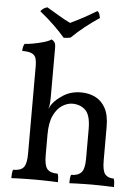

<svg xmlns="http://www.w3.org/2000/svg" viewBox="-59 -927 714 976"><g transform="rotate(5 298.0 -439.0)"><path d="M496 -127Q496 -75 510.5 -57.5Q525 -40 555 -40Q558 -31 559 -20.5Q560 -10 560 3Q538 2 510 1Q482 0 451 0Q430 0 408.5 0.5Q387 1 367.5 1.5Q348 2 332 3Q332 -10 333 -21Q334 -32 337 -40Q373 -40 389.5 -58.5Q406 -77 406 -127V-279Q406 -350 380 -375.5Q354 -401 313 -401Q287 -401 261 -384.5Q235 -368 217.5 -331.5Q200 -295 200 -234V-127Q200 -77 215 -58.5Q230 -40 269 -40Q272 -31 273 -20.5Q274 -10 274 3Q260 2 240 1.5Q220 1 198 0.5Q176 0 155 0Q134 0 112 0.5Q90 1 70 1.5Q50 2 36 3Q36 -10 37 -21Q38 -32 41 -40Q80 -40 95 -58.5Q110 -77 110 -127V-325L200 -423Q200 -411 199 -396Q198 -381 193 -364Q196 -369 199 -375.5Q202 -382 208 -390Q224 -413 262 -437.5Q300 -462 353 -462Q391 -462 423.5 -446.5Q456 -431 476 -395.5Q496 -360 496 -299ZM110 -575Q110 -598 105.5 -614Q101 -630 85 -638Q69 -646 35 -646Q35 -657 37 -666Q39 -675 44 -683Q59 -683 86.5 -688Q114 -693 140 -700.5Q166 -708 178 -717Q187 -714 193.5 -705Q200 -696 200 -677V-538H110ZM110 -575H200V-423L110 -310ZM239 -731Q215 -759 182 -791Q149 -823 109 -855Q114 -863 123 -869Q132 -875 143 -878Q171 -862 204 -842Q237 -822 265 -809Q279 -816 305 -829Q331 -842 357 -857Q383 -872 398 -881Q406 -876 409.5 -865Q413 -854 414 -847Q380 -825 342 -795Q304 -765 274 -735Q266 -733 256.5 -732Q247 -731 239 -731Z"/></g></svg>

Font: Vollkorn
Style: Regular
Weight: 400
Designer: Friedrich Althausen
Foundry: Friedrich Althausen
Version: Version 4.104